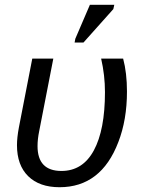

<svg xmlns="http://www.w3.org/2000/svg" viewBox="-20 -773 590 803"><path d="M115 -528H203L144 -225Q137 -191 137 -162Q137 -58 237 -58Q326 -58 372.5 -144Q419 -230 419 -388Q419 -458 403 -528H495Q511 -468 511 -390Q511 -272 475 -179Q403 10 229 10Q145 10 98 -36Q51 -82 51 -166Q51 -197 59 -240ZM329 -595H292L295 -611L356 -753H458L454 -735Z"/></svg>

Font: Libra Sans
Style: Italic
Weight: 400
Italic angle: -12°
Foundry: Context Ltd
Version: Version 1.002